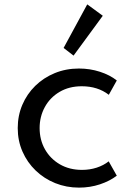

<svg xmlns="http://www.w3.org/2000/svg" viewBox="-20 -841 600 877"><path d="M341 16Q283 16 232.2 -4.5Q181.5 -25 143 -62Q104.5 -99 82.8 -148.5Q61 -198 61 -256Q61 -313 82 -362.2Q103 -411.5 141 -448.8Q179 -486 230 -507Q281 -528 340.5 -528Q391 -528 436.5 -513.2Q482 -498.5 513.5 -473.5L477 -408Q426.5 -447 353.5 -447Q295.5 -447 252 -421.2Q208.5 -395.5 184.8 -352Q161 -308.5 161 -256Q161 -202 185.5 -158.8Q210 -115.5 253.8 -90.2Q297.5 -65 354.5 -65Q390 -65 421.5 -75.2Q453 -85.5 476.5 -104L513.5 -38.5Q481.5 -14 436.5 1Q391.5 16 341 16ZM316 -587 270.5 -622 378.5 -821 449.5 -769Z"/></svg>

Font: Spartan Thin Medium
Style: Regular
Weight: 500
Version: Version 1.004